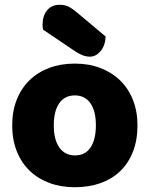

<svg xmlns="http://www.w3.org/2000/svg" viewBox="-20 -767 626 803"><path d="M160 -643Q158 -653 158 -663Q158 -701 177 -724Q196 -747 229 -747Q254 -747 271 -737Q288 -727 309 -709L422 -614Q420 -576 400.5 -553Q381 -530 356 -530Q340 -530 324 -536.5Q308 -543 292 -554ZM555 -243Q555 -181 536 -132.5Q517 -84 482.5 -51Q448 -18 400 -1Q352 16 293 16Q234 16 186 -2Q138 -20 103.5 -53.5Q69 -87 50 -135Q31 -183 31 -243Q31 -302 50 -350Q69 -398 103.5 -431.5Q138 -465 186 -483Q234 -501 293 -501Q352 -501 400 -482.5Q448 -464 482.5 -430.5Q517 -397 536 -349Q555 -301 555 -243ZM205 -243Q205 -182 228.5 -149.5Q252 -117 294 -117Q336 -117 358.5 -150Q381 -183 381 -243Q381 -303 358 -335.5Q335 -368 293 -368Q251 -368 228 -335.5Q205 -303 205 -243Z"/></svg>

Font: Baloo Tamma
Style: Regular
Weight: 400
Designer: Divya Kowshik and Ek Type
Foundry: Ek Type
Version: Version 1.007;PS 1.000;hotconv 1.0.88;makeotf.lib2.5.647800